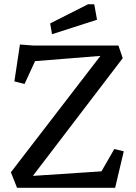

<svg xmlns="http://www.w3.org/2000/svg" viewBox="-20 -892 644 912"><path d="M522.9 -184.1 567.9 -173.3 526.9 0H61L31.7 -73.7L457 -626.5L146.5 -601.6L96.7 -493.2L48.3 -505.4L74.7 -680.7L137.2 -675.8H542.5L563 -615.7L136.2 -56.6L461.9 -78.1ZM218.3 -780.8 397.9 -871.6H427.7L440.9 -798.3L227.1 -729.5Z"/></svg>

Font: Vesper Libre
Style: Regular
Weight: 400
Designer: Robert Keller & Kimya Gandhi
Foundry: Mota Italic
Version: Version 1.058